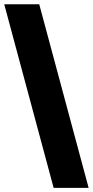

<svg xmlns="http://www.w3.org/2000/svg" viewBox="-26 -782 440 911"><path d="M228.5 109.4 -5.9 -761.7H160.2L394.5 109.4Z"/></svg>

Font: Inter Tight Black
Style: Regular
Weight: 900
Designer: Rasmus Andersson
Foundry: rsms
Version: Version 3.004; ttfautohint (v1.8.4.7-5d5b)